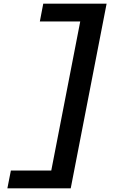

<svg xmlns="http://www.w3.org/2000/svg" viewBox="-20 -821 660 1041"><path d="M363.5 200 558 -801H214.5L196 -704.5H415L258 103.5H39L20 200Z"/></svg>

Font: Monaspace Neon SemiBold
Style: Italic
Weight: 600
Italic angle: -11°
Designer: Riley Cran & the Lettermatic Team
Foundry: Lettermatic
Version: Version 1.200 (Monaspace Neon)